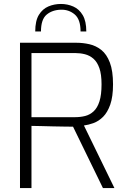

<svg xmlns="http://www.w3.org/2000/svg" viewBox="-20 -950 642 970"><path d="M81 0V-734H366Q399 -734 432 -726.5Q465 -719 492 -697.5Q519 -676 535 -634Q551 -592 551 -524Q551 -461 537 -421.5Q523 -382 501 -360Q479 -338 453 -328.5Q427 -319 404 -316L558 0H500L349 -310Q332 -310 305 -310.5Q278 -311 248 -311.5Q218 -312 189 -313Q160 -314 139 -314V0ZM139 -358H359Q386 -358 410 -364Q434 -370 453 -387.5Q472 -405 482.5 -438Q493 -471 493 -524Q493 -575 482 -606Q471 -637 452 -653.5Q433 -670 409 -676Q385 -682 359 -682H139ZM288 -930Q321 -930 350.5 -917Q380 -904 398 -873.5Q416 -843 416 -791H387Q387 -852 357.5 -877Q328 -902 288 -901Q244 -900 215.5 -876Q187 -852 187 -791H158Q158 -845 176.5 -875Q195 -905 224.5 -917.5Q254 -930 288 -930Z"/></svg>

Font: Exo Thin Light
Style: Regular
Weight: 300
Version: Version 2.000